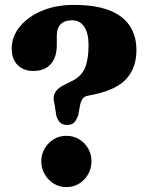

<svg xmlns="http://www.w3.org/2000/svg" viewBox="-20 -753 608 786"><path d="M202.5 -330.5 211 -277.5Q217 -259.5 227 -250.5Q237 -241.5 255 -241.5Q272.5 -241.5 282 -250Q291.5 -258.5 300 -280L308.5 -326.5Q312.5 -340.5 318 -349Q323.5 -357.5 339.5 -361L368 -367Q459.5 -387 499 -432Q538.5 -477 538.5 -548Q538.5 -637.5 475 -685.2Q411.5 -733 282 -733Q208.5 -733 151 -708.5Q93.5 -684 60.8 -643.5Q28 -603 28 -554.5Q28 -511 52.2 -486.8Q76.5 -462.5 116 -462.5Q162.5 -462.5 187.5 -490.2Q212.5 -518 212.5 -569V-608.5Q212.5 -637.5 228.5 -653.8Q244.5 -670 275 -670Q306.5 -670 324.5 -644Q342.5 -618 342.5 -568.5Q342.5 -510 328 -475.2Q313.5 -440.5 275 -421.5L243 -405.5Q215 -392 205.2 -373.5Q195.5 -355 202.5 -330.5ZM251.5 13Q223 13 199.8 -1.5Q176.5 -16 162.8 -40.2Q149 -64.5 149 -92.5Q149 -121.5 162.8 -145Q176.5 -168.5 199.8 -182.8Q223 -197 251.5 -197Q281 -197 304.2 -182.8Q327.5 -168.5 341 -145Q354.5 -121.5 354.5 -92.5Q354.5 -64.5 341 -40.2Q327.5 -16 304.2 -1.5Q281 13 251.5 13Z"/></svg>

Font: Fraunces 28pt Soft Wonky
Style: Bold
Weight: 700
Version: Version 1.000;[b76b70a41]